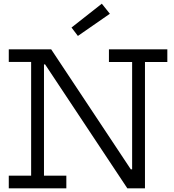

<svg xmlns="http://www.w3.org/2000/svg" viewBox="-20 -1019 942 1039"><path d="M669 0 170 -752H257L756 0ZM27.5 -684V-752H256.5L255.5 -670.5H218V-68.5H339V0H27.5V-68.5H148.5V-684ZM569.5 -683.5V-752H885.5V-683.5H764.5V0H670L643.5 -102.5H695V-683.5ZM531 -999 574.5 -944.5 401.5 -824.5 367 -870Z"/></svg>

Font: Hepta Slab
Style: Regular
Weight: 400
Designer: Michael LaGattuta
Foundry: Michael LaGattuta
Version: Version 1.100